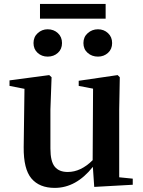

<svg xmlns="http://www.w3.org/2000/svg" viewBox="-20 -918 712 954"><path d="M466.8 -636.7Q436.5 -636.7 415.5 -655.3Q394.5 -673.8 394.5 -704.1Q394.5 -734.4 416 -753.4Q437.5 -772.5 466.8 -772.5Q496.1 -772.5 516.6 -753.4Q537.1 -734.4 537.1 -704.1Q537.1 -673.8 516.6 -655.3Q496.1 -636.7 466.8 -636.7ZM504.9 -898.4V-825.2H178.7V-898.4ZM216.8 -636.7Q187.5 -636.7 167 -655.3Q146.5 -673.8 146.5 -704.1Q146.5 -734.4 167.5 -753.4Q188.5 -772.5 216.8 -772.5Q247.1 -772.5 267.6 -753.4Q288.1 -734.4 288.1 -704.1Q288.1 -673.8 267.6 -655.3Q247.1 -636.7 216.8 -636.7ZM572.3 -37.1 639.6 -30.3V0L448.2 10.7L441.4 -88.9Q358.4 15.6 252 15.6Q175.8 15.6 136.2 -31.2Q96.7 -78.1 97.7 -186.5L101.6 -476.6L27.3 -491.2V-518.6L224.6 -544.9L236.3 -534.2L230.5 -374V-179.7Q230.5 -116.2 252 -89.8Q273.4 -63.5 316.4 -63.5Q381.8 -63.5 440.4 -122.1L442.4 -477.5L371.1 -491.2V-516.6L564.5 -544.9L575.2 -534.2L572.3 -374Z"/></svg>

Font: GenYoMin TW TTF Bold
Style: Regular
Weight: 700
Version: Version 1.300